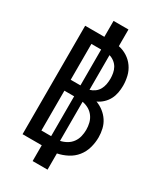

<svg xmlns="http://www.w3.org/2000/svg" viewBox="-231 -932 963 1127"><g transform="rotate(30 250.0 -368.0)"><path d="M190 107V0H60V-735H190V-843H291V-730Q322 -724 349.5 -706.5Q377 -689 395.5 -662.5Q414 -636 421.5 -604.5Q429 -573 429 -541Q429 -517 424.5 -493Q420 -469 409 -448Q398 -427 380 -410Q362 -393 340 -383Q367 -373 389.5 -355.5Q412 -338 427.5 -314.5Q443 -291 449.5 -263Q456 -235 456 -207Q456 -171 446 -135.5Q436 -100 413.5 -72Q391 -44 358.5 -27Q326 -10 291 -3V107ZM211 -418V-661H145V-418ZM270 -422Q288 -427 303.5 -438.5Q319 -450 328 -466.5Q337 -483 340.5 -502Q344 -521 344 -540Q344 -558 340.5 -577Q337 -596 328 -612Q319 -628 303.5 -640Q288 -652 270 -657ZM211 -74V-344H145V-74ZM270 -76Q293 -81 313 -92.5Q333 -104 346.5 -122.5Q360 -141 365.5 -163.5Q371 -186 371 -209Q371 -232 365.5 -254.5Q360 -277 346.5 -295.5Q333 -314 313 -325.5Q293 -337 270 -341Z"/></g></svg>

Font: Zed Mono Semibold
Style: Regular
Weight: 600
Monospace: yes
Designer: Belleve Invis
Foundry: Belleve Invis
Version: Version 1.0.0; ttfautohint (v1.8.4)